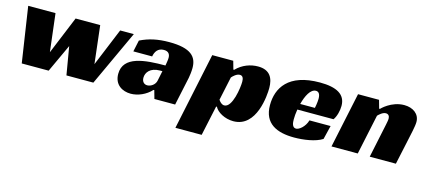

<svg xmlns="http://www.w3.org/2000/svg" viewBox="-50 -856 3201 1440"><g transform="rotate(15 1550.0 -136.5)"><path d="M99 0H308L409 -218L446 0H655L854 -430H748L627 -136L593 -430H402L281 -136L246 -430H34Z M884 -304H1030C1037 -342 1057 -374 1103 -374C1143 -374 1152 -349 1152 -325C1152 -307 1146 -277 1144 -264C986 -264 818 -251 818 -112C818 -27 882 8 946 8C1001 8 1063 -18 1105 -64H1111L1129 0H1290L1337 -220C1341 -240 1345 -273 1345 -298C1345 -385 1297 -441 1127 -441C1039 -441 970 -426 903 -393ZM1117 -140C1111 -107 1078 -85 1050 -85C1027 -85 1008 -101 1008 -133C1008 -173 1038 -217 1115 -217H1133Z M1591 -65H1597C1616 -27 1676 8 1743 8C1924 8 1940 -247 1940 -302C1940 -378 1911 -437 1818 -437C1761 -437 1698 -416 1650 -366H1644L1626 -430H1463L1337 168H1541ZM1647 -89C1627 -89 1612 -106 1602 -121L1641 -304C1652 -317 1677 -341 1702 -341C1725 -341 1732 -321 1732 -295C1732 -249 1710 -89 1647 -89Z M2466 -201C2487 -230 2498 -277 2498 -313C2498 -401 2429 -441 2297 -441C2052 -441 1978 -313 1978 -181C1978 -36 2082 8 2215 8C2288 8 2380 -5 2432 -39L2458 -146H2294C2278 -92 2235 -60 2212 -60C2181 -60 2178 -98 2178 -123C2178 -144 2180 -172 2185 -201ZM2318 -320C2318 -290 2309 -247 2309 -247H2195C2212 -313 2242 -373 2284 -373C2302 -373 2318 -361 2318 -320Z M2776 -366 2758 -430H2595L2504 0H2708L2774 -311C2786 -323 2810 -346 2834 -346C2854 -346 2864 -332 2864 -312C2864 -297 2859 -278 2856 -261L2801 0H3004L3046 -195C3055 -239 3072 -307 3072 -342C3072 -403 3021 -441 2952 -441C2851 -441 2782 -366 2782 -366Z"/></g></svg>

Font: Racing Sans One
Style: Regular
Weight: 400
Designer: Pablo Impallari, Rodrigo Fuenzalida
Foundry: Pablo Impallari, Rodrigo Fuenzalida
Version: Version 1.001